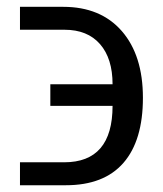

<svg xmlns="http://www.w3.org/2000/svg" viewBox="-20 -548 482 568"><path d="M39.1 0V-67.9H169.9Q313 -67.9 313 -234.9H128.9V-298.8H313Q313 -375 275.9 -417.5Q238.8 -460 170.9 -460H39.1V-527.8H167Q277.8 -527.8 340.3 -456.1Q402.8 -384.3 402.8 -258.8Q402.8 -132.3 345.2 -66.2Q287.6 0 174.8 0Z"/></svg>

Font: Libra Sans Modern
Style: Regular
Weight: 400
Foundry: Stefan Peev, Context Ltd
Version: Version 1.000